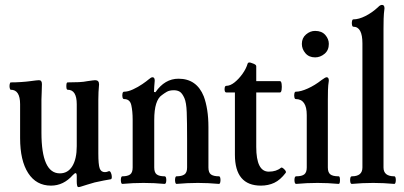

<svg xmlns="http://www.w3.org/2000/svg" viewBox="-20 -746 1649 783"><path d="M300 17Q296 17 294.5 10.5Q293 4 293 -5V-28Q293 -40 288 -40Q285 -40 277 -32Q239 11 188 11Q128 11 95 -40Q62 -91 62 -183V-321Q62 -380 24 -380Q21 -380 19.5 -387.5Q18 -395 19.5 -402.5Q21 -410 24 -410Q45 -410 67 -411.5Q89 -413 103 -415Q121 -417 126.5 -418Q132 -419 139 -419Q151 -419 151 -403Q151 -386 150 -368.5Q149 -351 149 -340V-205Q149 -39 224 -39Q257 -39 275 -68.5Q293 -98 293 -150V-321Q293 -380 256 -380Q252 -380 251 -387.5Q250 -395 251 -402.5Q252 -410 256 -410Q282 -410 302 -411Q322 -412 336 -415Q352 -417 357.5 -418Q363 -419 368 -419Q384 -419 384 -402Q381 -370 381 -340V-120Q381 -75 386.5 -59.5Q392 -44 408 -44Q415 -44 424 -48Q429 -49 432.5 -41Q436 -33 436 -24.5Q436 -16 432 -15Q425 -14 404 -10Q383 -6 366 -2Q348 3 335.5 7Q323 11 310 15Q304 17 300 17Z M479 4Q475 4 473.5 -4Q472 -12 473.5 -19.5Q475 -27 479 -27Q500 -27 510.5 -34.5Q521 -42 521 -63V-258Q521 -292 515.5 -317Q510 -342 486 -342Q481 -342 479.5 -349.5Q478 -357 479.5 -364.5Q481 -372 486 -372Q502 -372 522.5 -381.5Q543 -391 560.5 -403Q578 -415 586 -422Q596 -431 602 -431Q611 -431 611 -417Q610 -409 609 -392.5Q608 -376 608 -371L614 -370Q652 -425 708 -425Q782 -425 811 -353Q820 -329 825 -297.5Q830 -266 830 -228V-63Q830 -42 840.5 -34.5Q851 -27 873 -27Q877 -27 878.5 -19.5Q880 -12 878.5 -4Q877 4 873 4Q851 2 829.5 1Q808 0 787 0Q765 0 743.5 1Q722 2 700 4Q696 4 694.5 -4Q693 -12 694.5 -19.5Q696 -27 700 -27Q721 -27 732 -34.5Q743 -42 743 -63V-176Q743 -249 741.5 -288.5Q740 -328 732 -346Q723 -366 713 -372Q703 -378 689 -378Q671 -378 660 -371.5Q649 -365 640 -358Q625 -348 617 -323Q609 -298 609 -256V-63Q609 -42 619.5 -34.5Q630 -27 651 -27Q656 -27 657.5 -19.5Q659 -12 657.5 -4Q656 4 651 4Q630 2 609 1Q588 0 565 0Q543 0 522 1Q501 2 479 4Z M1044 11Q938 11 938 -115V-369H903Q898 -369 896.5 -375.5Q895 -382 896.5 -389Q898 -396 903 -396Q919 -396 936.5 -410Q954 -424 969 -445Q984 -466 990 -487Q993 -495 1009 -488Q1025 -483 1025 -476V-415H1122Q1127 -415 1128.5 -403.5Q1130 -392 1128.5 -380.5Q1127 -369 1122 -369H1025V-147Q1025 -46 1076 -46Q1107 -46 1126 -62Q1130 -65 1139.5 -55.5Q1149 -46 1145 -41Q1123 -12 1098.5 -0.5Q1074 11 1044 11Z M1265 -512Q1240 -512 1225.5 -529Q1211 -546 1211 -567Q1211 -591 1228 -605.5Q1245 -620 1265 -620Q1292 -620 1306.5 -603.5Q1321 -587 1321 -567Q1321 -541 1303.5 -526.5Q1286 -512 1265 -512ZM1188 4Q1183 4 1181.5 -4Q1180 -12 1181.5 -19.5Q1183 -27 1188 -27Q1211 -27 1221 -35Q1231 -43 1231 -63V-277Q1231 -342 1186 -342Q1182 -342 1180.5 -349.5Q1179 -357 1180.5 -364.5Q1182 -372 1186 -372Q1206 -372 1235 -385Q1264 -398 1292 -420Q1307 -431 1312 -431Q1321 -431 1321 -417Q1318 -398 1317.5 -378.5Q1317 -359 1317 -339V-63Q1317 -43 1327 -35Q1337 -27 1361 -27Q1365 -27 1366 -19.5Q1367 -12 1366 -4Q1365 4 1361 4Q1339 2 1317.5 1Q1296 0 1275 0Q1253 0 1231 1Q1209 2 1188 4Z M1415 4Q1410 4 1408.5 -4Q1407 -12 1408.5 -19.5Q1410 -27 1415 -27Q1458 -27 1458 -63V-569Q1458 -637 1421 -637Q1417 -637 1415.5 -644.5Q1414 -652 1415.5 -659.5Q1417 -667 1421 -667Q1443 -667 1470 -680.5Q1497 -694 1522 -717Q1530 -726 1538 -726Q1548 -726 1548 -712Q1545 -690 1544.5 -669.5Q1544 -649 1544 -630V-63Q1544 -27 1588 -27Q1592 -27 1593.5 -19.5Q1595 -12 1593.5 -4Q1592 4 1588 4Q1566 2 1544.5 1Q1523 0 1502 0Q1480 0 1458 1Q1436 2 1415 4Z"/></svg>

Font: Junicode Two Beta Condensed Medium
Style: Regular
Weight: 500
Width: 3
Designer: Peter S. Baker
Foundry: Briery Creek Software
Version: Version 1.053; ttfautohint (v1.8.4)